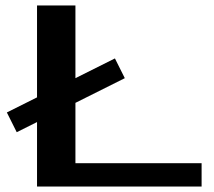

<svg xmlns="http://www.w3.org/2000/svg" viewBox="-20 -680 780 700"><path d="M5 -270 115 -325V-660H255V-395L399 -467L435 -395L255 -305V-85H715V0H115V-235L41 -198Z"/></svg>

Font: Xolonium
Style: Regular
Weight: 400
Designer: Severin Meyer
Version: Version 4.2